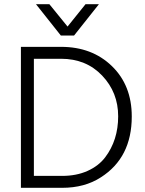

<svg xmlns="http://www.w3.org/2000/svg" viewBox="-20 -898 695 918"><path d="M334 -728H271L152 -878H216L303 -771L389 -878H453ZM272 -617H142V-57H277Q346 -57 399 -81Q452 -105 483 -146Q545 -228 545 -342Q545 -456 468.5 -536.5Q392 -617 272 -617ZM277 0H80V-674H272Q420 -674 515 -582Q610 -490 610 -341Q610 -144 462 -50Q385 0 277 0Z"/></svg>

Font: Hind Mysuru Light
Style: Regular
Weight: 300
Designer: Manushi Parikh, Hitesh Malaviya
Foundry: Indian Type Foundry
Version: Version 0.703;PS 1.0;hotconv 1.0.86;makeotf.lib2.5.63406